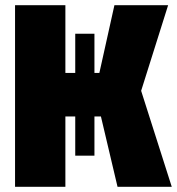

<svg xmlns="http://www.w3.org/2000/svg" viewBox="-20 -720 684 740"><path d="M38 0V-700H232V-439H363L421 -700H628L524 -370L642 0H433L369 -271H232V0ZM344 -120H270V-590H344Z"/></svg>

Font: Tektur SemiCondensed ExtraBold
Style: Regular
Weight: 800
Width: 4
Designer: Adam Jagosz
Foundry: Adam Jagosz
Version: Version 1.005;gftools[0.9.30]